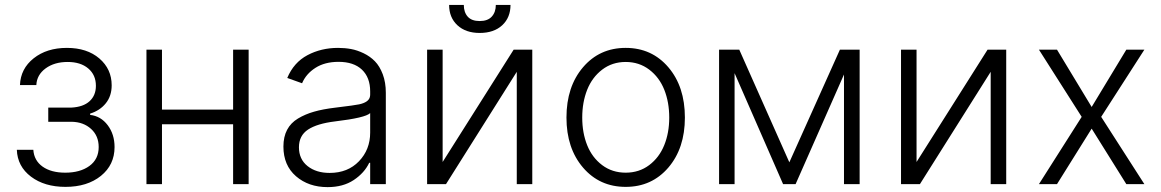

<svg xmlns="http://www.w3.org/2000/svg" viewBox="-20 -747 4712 779"><path d="M48.3 -139.2H115.2Q118.2 -95.7 152.8 -71Q187.5 -46.4 244.6 -46.4Q305.2 -46.4 342.8 -73.7Q380.4 -101.1 380.4 -150.4Q380.4 -195.8 349.6 -223.9Q318.8 -252 271 -252.9H175.8V-310.5H270Q317.9 -313 343.5 -336.4Q369.1 -359.9 369.1 -398.9Q369.1 -442.9 338.1 -469.2Q307.1 -495.6 254.4 -495.6Q200.7 -495.6 165 -469.5Q129.4 -443.4 127.4 -401.9H61Q63.5 -468.3 116.7 -510.5Q169.9 -552.7 251.5 -552.7Q333 -552.7 383.1 -509.8Q433.1 -466.8 433.1 -400.9Q433.1 -357.4 409.2 -327.9Q385.3 -298.3 345.7 -286.1V-280.8Q389.2 -275.9 417 -239Q444.8 -202.1 444.8 -150.4Q444.8 -78.1 389.4 -33.4Q334 11.2 245.6 11.2Q160.6 11.2 105.7 -30.3Q50.8 -71.8 48.3 -139.2Z M637.2 -545.4V-302.2H925.8V-545.4H988.8V0H925.8V-242.7H637.2V0H574.2V-545.4Z M1309.1 12.2Q1231.9 12.2 1180.9 -32Q1129.9 -76.2 1129.9 -152.3Q1129.9 -191.9 1144.8 -220.2Q1159.7 -248.5 1189 -266.1Q1218.3 -283.7 1254.2 -293.9Q1290 -304.2 1339.4 -310.1Q1423.3 -320.3 1437.5 -323.7Q1475.1 -332 1480.5 -353Q1481.9 -357.9 1481.9 -363.3V-376Q1481.9 -432.6 1448.5 -464.4Q1415 -496.1 1353.5 -496.1Q1297.9 -496.1 1259.8 -471.7Q1221.7 -447.3 1205.6 -409.2L1145.5 -430.7Q1171.9 -493.7 1227.5 -523.2Q1283.2 -552.7 1351.6 -552.7Q1378.9 -552.7 1404.1 -548.1Q1429.2 -543.5 1455.6 -530.8Q1481.9 -518.1 1501.2 -498.3Q1520.5 -478.5 1533 -445.6Q1545.4 -412.6 1545.4 -370.6V0H1481.9V-86.4H1478Q1458.5 -45.4 1415.3 -16.6Q1372.1 12.2 1309.1 12.2ZM1317.4 -45.4Q1391.1 -45.4 1436.5 -92.8Q1481.9 -140.1 1481.9 -209V-288.1Q1462.4 -269 1339.4 -254.4Q1266.6 -245.6 1229.7 -221.2Q1192.9 -196.8 1192.9 -149.4Q1192.9 -101.1 1227.8 -73.2Q1262.7 -45.4 1317.4 -45.4Z M1991.7 -727.1H2051.3Q2051.3 -675.8 2017.6 -644.5Q1983.9 -613.3 1926.3 -613.3Q1869.6 -613.3 1835.9 -644.5Q1802.2 -675.8 1802.2 -727.1H1861.8Q1861.8 -697.3 1877.7 -679.4Q1893.6 -661.6 1926.3 -661.6Q1959 -661.6 1975.3 -679.7Q1991.7 -697.8 1991.7 -727.1ZM1775.9 -89.8 2064 -545.4H2139.6V0H2076.7V-455.6L1789.6 0H1712.9V-545.4H1775.9Z M2278.3 -270Q2278.3 -395.5 2345.5 -474.1Q2412.6 -552.7 2518.6 -552.7Q2624.5 -552.7 2691.7 -474.1Q2758.8 -395.5 2758.8 -270Q2758.8 -145.5 2691.7 -67.1Q2624.5 11.2 2518.6 11.2Q2412.6 11.2 2345.5 -67.1Q2278.3 -145.5 2278.3 -270ZM2423.1 -77.1Q2463.9 -46.4 2518.6 -46.4Q2573.2 -46.4 2614 -77.1Q2654.8 -107.9 2675 -158Q2695.3 -208 2695.3 -270Q2695.3 -332 2675.3 -382.6Q2655.3 -433.1 2614.3 -464.4Q2573.2 -495.6 2518.6 -495.6Q2463.9 -495.6 2423.1 -464.4Q2382.3 -433.1 2362.3 -382.6Q2342.3 -332 2342.3 -270Q2342.3 -208 2362.3 -158Q2382.3 -107.9 2423.1 -77.1Z M3182.6 -88.4 3387.7 -545.4H3467.8V0H3404.3V-444.8L3208 0H3157.2L2960.4 -450.2V0H2897.5V-545.4H2979.5Z M3698.7 -89.8 3986.8 -545.4H4062.5V0H3999.5V-455.6L3712.4 0H3635.7V-545.4H3698.7Z M4268.6 -545.4 4409.2 -313 4549.8 -545.4H4623L4447.8 -272.9L4623 0H4549.8L4409.2 -225.1L4268.6 0H4195.3L4368.7 -272.9L4195.3 -545.4Z"/></svg>

Font: Interop Light
Style: Regular
Weight: 300
Designer: Rasmus Andersson, Google, Jang Haemin
Foundry: jhaemin
Version: Version 1.007